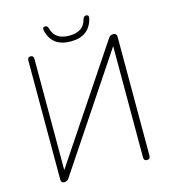

<svg xmlns="http://www.w3.org/2000/svg" viewBox="-121 -933 920 1031"><g transform="rotate(-15 339.0 -417.5)"><path d="M108 0Q91 0 91 -20V-680Q91 -700 108 -700Q125 -700 125 -680V-63L542 -687Q551 -700 566 -700H567Q587 -700 587 -680V-20Q587 0 569 0Q551 0 551 -20V-638L134 -13Q125 0 109 0ZM339 -721Q236 -721 213 -813Q208 -835 225 -835Q239 -835 243 -817Q260 -753 339 -753Q418 -753 434 -817Q439 -835 453 -835Q470 -835 465 -813Q441 -721 339 -721Z"/></g></svg>

Font: Zen Maru Gothic Light
Style: Regular
Weight: 300
Designer: Yoshimichi Ohira
Foundry: Positype
Version: Version 1.001